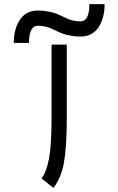

<svg xmlns="http://www.w3.org/2000/svg" viewBox="-20 -873 570 925"><path d="M410.6 -853H483.9Q483.9 -784.7 454.1 -740.7Q424.3 -696.8 367.2 -696.8Q341.3 -696.8 317.4 -701.7Q293.5 -706.5 280 -711.7Q266.6 -716.8 247.6 -726.1Q231 -733.9 221.2 -738Q211.4 -742.2 195.6 -745.6Q179.7 -749 163.1 -749Q119.6 -749 119.6 -666H46.4Q46.4 -734.4 76.2 -778.3Q106 -822.3 163.1 -822.3Q189.5 -822.3 213.4 -817.4Q237.3 -812.5 250.7 -807.4Q264.2 -802.2 283.2 -793Q299.8 -785.2 309.3 -781Q318.8 -776.9 334.7 -773.4Q350.6 -770 367.2 -770Q410.6 -770 410.6 -853ZM237.3 32.2 180.2 -13.2Q204.6 -45.4 216.6 -111.6Q228.5 -177.7 228.5 -309.6V-658.2H301.8V-309.6Q301.8 -166.5 288.3 -91.1Q274.9 -15.6 237.3 32.2Z"/></svg>

Font: AzarMehrMonospaced
Style: SansBold
Weight: 1
Designer: Amin Abedi
Version: Version 1.00